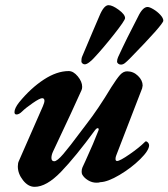

<svg xmlns="http://www.w3.org/2000/svg" viewBox="-20 -709 652 743"><path d="M49 -65Q49 -78 53 -86L146 -298Q152 -312 152 -319Q152 -329 143 -329Q134 -329 106.5 -310Q79 -291 66 -278Q54 -266 44 -266Q36 -266 36 -275Q36 -290 54 -313Q99 -368 149.5 -401Q200 -434 246 -434Q264 -434 281 -413.5Q298 -393 298 -373Q298 -365 295 -359Q269 -300 185 -122Q179 -109 179 -98Q179 -85 190 -85Q201 -85 225 -113Q249 -141 292 -199L314 -228Q360 -287 411 -372Q432 -405 444.5 -419Q457 -433 472 -433Q496 -433 514 -415.5Q532 -398 532 -378Q532 -375 530 -367L430 -108Q427 -101 427 -94Q427 -86 433 -86Q444 -86 481.5 -112Q519 -138 540 -159Q543 -162 544 -162Q549 -162 553 -157Q557 -152 557 -147Q557 -127 522.5 -93Q488 -59 442.5 -32Q397 -5 368 -4Q363 -2 353 -2Q336 -2 320.5 -11.5Q305 -21 298 -34Q296 -38 296 -45Q296 -54 299 -61L311 -87Q343 -157 361 -204L362 -208Q362 -213 358 -213Q354 -213 349 -207Q272 -102 216 -44Q160 14 114 14Q89 14 69 -11.5Q49 -37 49 -65ZM295 -471Q295 -483 297 -488Q302 -501 338 -585L365 -648Q382 -689 400 -689Q415 -689 439.5 -671Q464 -653 464 -639Q464 -630 420.5 -575Q377 -520 343 -484Q336 -476 325.5 -468Q315 -460 308 -460Q303 -460 299 -463.5Q295 -467 295 -471ZM433 -471Q433 -479 437 -488Q470 -560 514 -644Q532 -682 551 -682Q559 -682 574 -673Q589 -664 600.5 -651.5Q612 -639 612 -629Q612 -615 482 -482Q471 -471 463.5 -465Q456 -459 448 -459Q442 -459 437.5 -462.5Q433 -466 433 -471Z"/></svg>

Font: EB Garamond
Style: Bold Italic
Weight: 700
Italic angle: -17.2°
Designer: Georg Duffner and Octavio Pardo
Foundry: Georg Duffner
Version: Version 1.000